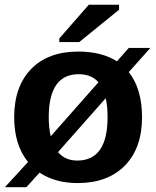

<svg xmlns="http://www.w3.org/2000/svg" viewBox="-20 -753 651 800"><path d="M571.8 -264.6Q571.8 -136.2 500.5 -63.2Q429.2 9.8 303.2 9.8Q210 9.8 145 -33.7L89.8 26.9H0.5L96.7 -78.1Q39.1 -148.9 39.1 -264.6Q39.1 -392.1 109.4 -465.1Q179.7 -538.1 306.2 -538.1Q403.3 -538.1 467.3 -497.6L516.6 -553.2H606.4L516.6 -452.6Q571.8 -382.8 571.8 -264.6ZM183.1 -264.6Q183.1 -220.7 191.4 -185.1L390.1 -410.2Q360.8 -443.8 308.1 -443.8Q183.1 -443.8 183.1 -264.6ZM428.2 -264.6Q428.2 -312 420.4 -343.8L221.7 -119.1Q252 -84 301.8 -84Q428.2 -84 428.2 -264.6ZM476.1 -712.4 310.1 -577.6H227.1V-592.8L350.1 -733.4H476.1Z"/></svg>

Font: Arimo
Style: Bold
Weight: 700
Designer: Steve Matteson
Foundry: Monotype Imaging Inc.
Version: Version 1.33